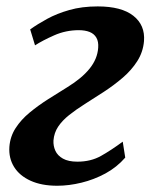

<svg xmlns="http://www.w3.org/2000/svg" viewBox="-20 -584 490 614"><path d="M163 10Q113 10 77.8 -6Q42.5 -22 25 -50.2Q7.5 -78.5 10 -114.5Q12.5 -147.5 30 -174.5Q47.5 -201.5 74.8 -224Q102 -246.5 133.5 -266.5Q165 -286.5 195 -305Q241.5 -333.5 266.5 -364.5Q291.5 -395.5 294 -431Q295.5 -451 288.2 -463.5Q281 -476 266.5 -481.8Q252 -487.5 232 -487.5Q190.5 -487.5 153.2 -471Q116 -454.5 92 -439L76.5 -490Q99.5 -506.5 130.5 -523.5Q161.5 -540.5 201.8 -552Q242 -563.5 292.5 -563.5Q368.5 -563.5 406.5 -533.5Q444.5 -503.5 440.5 -452.5Q437.5 -417.5 419 -388.5Q400.5 -359.5 372.5 -335.5Q344.5 -311.5 312.8 -290.8Q281 -270 251.5 -251.5Q223 -233.5 201 -216Q179 -198.5 166 -179Q153 -159.5 151 -135Q150 -117.5 157 -102Q164 -86.5 181.2 -76.8Q198.5 -67 227.5 -67Q270.5 -67 303.2 -85.5Q336 -104 372.5 -131L380.5 -80Q353.5 -49 317 -29.2Q280.5 -9.5 240.5 0.2Q200.5 10 163 10Z"/></svg>

Font: Merriweather 28pt
Style: Bold Italic
Weight: 700
Italic angle: -7.8°
Version: Version 2.101